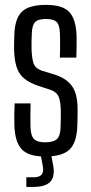

<svg xmlns="http://www.w3.org/2000/svg" viewBox="-20 -627 370 778"><path d="M162.5 7.2Q95.4 7.2 68 -22.2Q40.5 -51.5 38.3 -118.7Q37.8 -138.4 37.9 -162.5Q38.1 -186.7 39.3 -208H104Q103.1 -178.8 103.1 -154.9Q103.1 -131 103.6 -112.3Q104.7 -76.5 118 -63.4Q131.4 -50.3 162.5 -50.3Q196.3 -50.3 210.5 -63.4Q224.7 -76.5 225.5 -112.3Q225.9 -126.7 226.1 -137.3Q226.3 -147.8 226.5 -158.1Q226.7 -168.4 226.3 -181.2Q225.5 -216.9 217.3 -235.8Q209 -254.7 184 -263.2L135.2 -279.2Q100.2 -291 78.8 -308.3Q57.4 -325.6 47.9 -353.6Q38.3 -381.6 37.1 -425.6Q36.7 -440.3 37.1 -452.9Q37.5 -465.4 37.9 -479.9Q38.7 -548.3 66.8 -577.7Q94.9 -607.2 166.4 -607.2Q234 -607.2 260.9 -578.2Q287.8 -549.3 290.3 -482.5Q290.5 -463.2 290.4 -439.1Q290.3 -415 289.3 -393.6H222.5Q223.4 -409.8 223.4 -427.4Q223.5 -445.1 223.4 -461.4Q223.4 -477.8 222.9 -489.6Q222.2 -524.3 210.2 -537.2Q198.1 -550.1 166.4 -550.1Q134.2 -550.1 122 -537.2Q109.8 -524.3 108.8 -489.6Q108.3 -472.6 107.9 -460.6Q107.4 -448.7 107.8 -430.7Q108.6 -394.7 115.2 -372.4Q121.8 -350 150.8 -340.2L196.5 -326.3Q246.2 -311.8 270.3 -280.1Q294.4 -248.3 294.4 -184.4Q294.4 -168.8 294.2 -150.8Q294 -132.8 293.2 -117.1Q291.6 -51.1 262.6 -22Q233.6 7.2 162.5 7.2ZM86.7 130.4V91.4H115.5Q139.1 91.4 148.3 80.9Q157.6 70.3 153.6 47.3L144 -4H186.6L196.2 47.3Q202.8 89.9 183.1 110.1Q163.3 130.4 115.5 130.4Z"/></svg>

Font: Big Shoulders Thin
Style: Regular
Weight: 100
Designer: Patric King
Foundry: XO Type Co
Version: Version 2.002